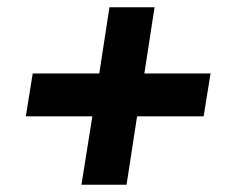

<svg xmlns="http://www.w3.org/2000/svg" viewBox="-20 -548 640 528"><path d="M204 -40 234 -228H51L70 -346H253L281 -528H405L377 -346H559L540 -228H357L328 -40Z"/></svg>

Font: Mulish ExtraLight Black
Style: Italic
Weight: 900
Italic angle: -9°
Version: Version 3.603